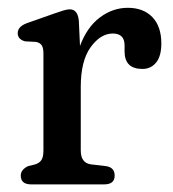

<svg xmlns="http://www.w3.org/2000/svg" viewBox="-20 -484 453 504"><path d="M187 -428.5 190 -363.5Q208.5 -413 242.2 -438.2Q276 -463.5 315.5 -463.5Q356.5 -463.5 380 -439Q403.5 -414.5 403.5 -370Q403.5 -336.5 389.8 -319.8Q376 -303 354 -303Q307 -303 307 -349V-365Q307 -396 276 -396Q244 -396 218 -360.2Q192 -324.5 192 -255.5V-89Q192 -56 219 -52.5L257.5 -48Q281 -45 281 -23Q281 0 253.5 0H62Q34.5 0 34.5 -23Q34.5 -39 54 -48L72.5 -52.5Q83.5 -56 88.8 -64Q94 -72 94 -89V-343.5Q94 -359 89.2 -365.5Q84.5 -372 74.5 -374L45.5 -375.5Q26.5 -381 26.5 -397Q26.5 -414.5 51.5 -423.5L122.5 -448.5Q136.5 -453.5 146.5 -456.5Q156.5 -459.5 163 -459.5Q184.5 -459.5 187 -428.5Z"/></svg>

Font: Fraunces 72pt SuperSoft
Style: Regular
Weight: 400
Version: Version 1.000;[b76b70a41]